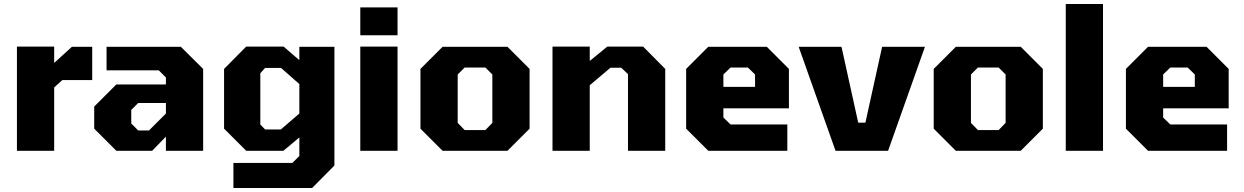

<svg xmlns="http://www.w3.org/2000/svg" viewBox="-20 -757 6244 964"><path d="M65 0V-523H252V-441L341 -522H443V-355H293L252 -318V0Z M564 0 453 -111V-222L564 -333H813V-368L777 -404H515V-522H888L1000 -411V0H813V-71L744 0ZM674 -102H728L813 -187V-240H674L639 -205V-137Z M1152 187V61H1448L1483 26V-67L1403 0H1216L1105 -111V-411L1216 -523H1404L1483 -455V-522H1659V74L1547 187ZM1311 -107H1390L1483 -187V-335L1391 -416H1311L1287 -389V-132Z M1789 -580V-720H1976V-580ZM1789 0V-523H1976V0Z M2202 0 2091 -111V-411L2202 -522H2528L2639 -411V-111L2528 0ZM2313 -104H2417L2452 -140V-383L2417 -418H2313L2278 -383V-140Z M2754 0V-523H2941V-451L3029 -523H3209L3320 -411V0H3133V-385L3099 -417H3045L2941 -329V0Z M3536 0 3425 -111V-411L3536 -522H3830L3941 -411V-213H3612V-167L3648 -132H3933V0ZM3612 -321H3771V-383L3735 -418H3648L3612 -383Z M4175 0 3990 -522H4205L4289 -141H4325L4409 -522H4624L4439 0Z M4779 0 4668 -111V-411L4779 -522H5105L5216 -411V-111L5105 0ZM4890 -104H4994L5029 -140V-383L4994 -418H4890L4855 -383V-140Z M5331 0V-737H5518V0Z M5744 0 5633 -111V-411L5744 -522H6038L6149 -411V-213H5820V-167L5856 -132H6141V0ZM5820 -321H5979V-383L5943 -418H5856L5820 -383Z"/></svg>

Font: Tomorrow
Style: Bold
Weight: 700
Designer: Tony de Marco, Monica Rizzolli
Foundry: Just in Type
Version: Version 2.002